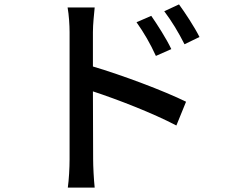

<svg xmlns="http://www.w3.org/2000/svg" viewBox="-20 -802 1040 872"><path d="M886 -634C863 -680 820 -745 793 -782L726 -751C761 -704 789 -658 818 -601ZM758 -579C736 -626 694 -691 667 -730L600 -701C634 -653 662 -605 688 -548ZM402 -656C402 -692 407 -735 410 -768H287C293 -735 296 -688 296 -656V-78C296 -40 293 15 288 50H410C406 13 403 -47 403 -78L402 -387C512 -351 675 -288 781 -232L825 -340C726 -389 534 -461 402 -500Z"/></svg>

Font: Noto Sans CJK JP Medium
Style: Regular
Weight: 500
Designer: Ryoko NISHIZUKA (kana & ideographs); Paul D. Hunt (Latin, Greek & Cyrillic); Wenlong ZHANG (bopomofo); Sandoll Communica
Foundry: Adobe Systems Incorporated
Version: Version 1.004;PS 1.004;hotconv 1.0.82;makeotf.lib2.5.63406